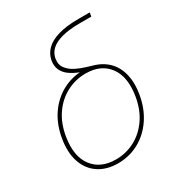

<svg xmlns="http://www.w3.org/2000/svg" viewBox="-173 -847 911 974"><g transform="rotate(-30 282.5 -360.5)"><path d="M237.3 7.8Q170.9 7.8 124.8 -22.7Q78.6 -53.2 59.1 -109.4Q39.6 -165.5 52.2 -242.2Q64.9 -319.3 103 -374.8Q141.1 -430.2 197.3 -460.2Q253.4 -490.2 319.8 -490.2L369.6 -467.3Q331.1 -477.1 298.6 -489.5Q266.1 -502 243.2 -518.8Q220.2 -535.6 209.7 -558.8Q199.2 -582 204.1 -612.3Q210 -647.9 236.1 -673.8Q262.2 -699.7 309.8 -713.6Q357.4 -727.5 428.7 -727.5H494.1L490.2 -705.1H424.8Q359.9 -705.1 317.6 -693.6Q275.4 -682.1 253.4 -661.4Q231.4 -640.6 226.6 -612.3Q220.7 -578.1 238 -555.2Q255.4 -532.2 283.4 -518.3Q311.5 -504.4 339.8 -496.1Q368.2 -487.8 384.8 -482.4Q418.9 -471.2 444.8 -450.2Q470.7 -429.2 486.6 -398.9Q502.4 -368.7 507.3 -329.3Q512.2 -290 504.4 -242.2Q491.7 -165.5 453.6 -109.4Q415.5 -53.2 359.6 -22.7Q303.7 7.8 237.3 7.8ZM237.3 -14.6Q296.9 -14.6 348.1 -41.7Q399.4 -68.8 434.8 -119.9Q470.2 -170.9 481.9 -242.2Q499.5 -349.1 454.6 -409.4Q409.7 -469.7 320.3 -469.7Q260.7 -469.7 209 -442.6Q157.2 -415.5 121.8 -364.5Q86.4 -313.5 74.7 -242.2Q57.1 -135.3 102.3 -75Q147.5 -14.6 237.3 -14.6Z"/></g></svg>

Font: Inter 18pt Thin
Style: Italic
Weight: 250
Italic angle: -9.3988°
Version: Version 4.001;git-66647c0bb